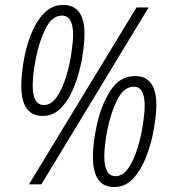

<svg xmlns="http://www.w3.org/2000/svg" viewBox="-20 -744 690 775"><path d="M152 -276Q198 -276 230.5 -312.5Q263 -349 283 -403.5Q303 -458 312 -513.5Q321 -569 321 -607Q321 -724 235 -724Q189 -724 156.5 -689.5Q124 -655 104 -602.5Q84 -550 75 -494.5Q66 -439 66 -398Q66 -276 152 -276ZM97 0H147L580 -714H531ZM157 -320Q112 -320 112 -400Q112 -443 125 -509.5Q138 -576 164 -628.5Q190 -681 230 -681Q275 -681 275 -604Q275 -576 268 -528.5Q261 -481 246.5 -433.5Q232 -386 209.5 -353Q187 -320 157 -320ZM441 11Q487 11 519.5 -25.5Q552 -62 572 -116Q592 -170 601.5 -225.5Q611 -281 611 -320Q611 -437 525 -437Q464 -437 426.5 -379Q389 -321 372 -244.5Q355 -168 355 -111Q355 11 441 11ZM446 -33Q401 -33 401 -113Q401 -156 414 -222.5Q427 -289 453.5 -341.5Q480 -394 520 -394Q564 -394 564 -318Q564 -289 557 -242Q550 -195 535.5 -147Q521 -99 498.5 -66Q476 -33 446 -33Z"/></svg>

Font: Noto Sans Display SemiCondensed Light
Style: Italic
Weight: 300
Width: 4
Italic angle: -12°
Designer: Monotype Design Team
Foundry: Monotype Imaging Inc.
Version: Version 1.900